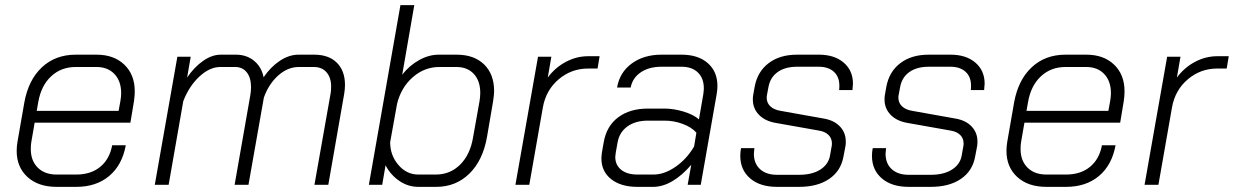

<svg xmlns="http://www.w3.org/2000/svg" viewBox="-20 -720 4807 748"><path d="M45 -132Q45 -149 48 -167L75 -322Q91 -409 143.5 -458Q196 -507 275 -507H356Q424 -507 464.5 -468Q505 -429 505 -364Q505 -346 502 -326L488 -242H115L102 -167Q100 -157 100 -139Q100 -94 127 -67Q154 -40 201 -40H277Q334 -40 370.5 -70Q407 -100 417 -154H470Q456 -77 405.5 -34.5Q355 8 277 8H201Q129 8 87 -30.5Q45 -69 45 -132ZM442 -288 449 -326Q452 -343 452 -357Q452 -404 426 -431.5Q400 -459 356 -459H275Q218 -459 179 -422.5Q140 -386 129 -322L123 -288Z M1324 -389Q1324 -373 1321 -355L1259 0H1205L1268 -356Q1270 -365 1270 -383Q1270 -418 1252 -438.5Q1234 -459 1203 -459H1144Q1101 -459 1064 -426Q1027 -393 1008 -340L948 0H894L955 -348Q958 -365 958 -380Q958 -417 941.5 -438Q925 -459 896 -459H838Q797 -459 757 -422Q717 -385 694 -326L637 0H583L671 -499H723L709 -418Q737 -459 771.5 -483Q806 -507 840 -507H899Q941 -507 970 -483Q999 -459 1007 -419Q1034 -459 1070 -483Q1106 -507 1143 -507H1204Q1261 -507 1292.5 -475.5Q1324 -444 1324 -389Z M1482 -76 1469 0H1417L1540 -700H1594L1547 -429Q1575 -465 1613 -486Q1651 -507 1689 -507H1759Q1827 -507 1866 -469Q1905 -431 1905 -365Q1905 -353 1901 -325L1877 -185Q1861 -95 1808.5 -43.5Q1756 8 1679 8H1610Q1570 8 1536 -15Q1502 -38 1482 -76ZM1678 -40Q1734 -40 1773 -79Q1812 -118 1823 -185L1848 -325Q1851 -343 1851 -358Q1851 -405 1826 -432Q1801 -459 1758 -459H1691Q1634 -459 1588.5 -419.5Q1543 -380 1527 -316L1500 -166Q1500 -115 1532 -77.5Q1564 -40 1610 -40Z M2076 -499H2128L2114 -418Q2143 -457 2184.5 -479Q2226 -501 2271 -501H2316L2308 -453H2271Q2206 -453 2156.5 -411Q2107 -369 2095 -302L2042 0H1988Z M2323 -103Q2323 -110 2325 -126L2332 -166Q2343 -229 2388.5 -263Q2434 -297 2504 -297H2569Q2604 -297 2642.5 -285.5Q2681 -274 2703 -255L2720 -353Q2722 -369 2722 -376Q2722 -415 2699 -437.5Q2676 -460 2635 -460H2557Q2508 -460 2476 -438Q2444 -416 2437 -379H2384Q2394 -438 2441 -472.5Q2488 -507 2557 -507H2635Q2700 -507 2737.5 -474Q2775 -441 2775 -385Q2775 -370 2772 -353L2710 0H2659L2673 -78Q2638 -37 2600 -14.5Q2562 8 2524 8H2463Q2399 8 2361 -22Q2323 -52 2323 -103ZM2526 -40Q2568 -40 2611.5 -70Q2655 -100 2684 -149L2693 -203Q2675 -224 2640.5 -237Q2606 -250 2569 -250H2504Q2456 -250 2424.5 -227.5Q2393 -205 2386 -165L2379 -126Q2377 -114 2377 -109Q2377 -77 2400 -58.5Q2423 -40 2463 -40Z M2864 -113Q2864 -128 2867 -143H2919Q2917 -127 2917 -121Q2917 -83 2941 -61Q2965 -39 3007 -39H3093Q3143 -39 3174.5 -58.5Q3206 -78 3213 -111L3220 -150Q3221 -154 3221 -161Q3221 -181 3208 -194Q3195 -207 3172 -211L3003 -241Q2961 -248 2937 -272.5Q2913 -297 2913 -332Q2913 -342 2914 -348L2920 -382Q2931 -441 2974.5 -474Q3018 -507 3085 -507H3170Q3231 -507 3267 -476Q3303 -445 3303 -394Q3303 -387 3301 -369H3249Q3250 -375 3250 -386Q3250 -421 3228.5 -440.5Q3207 -460 3170 -460H3085Q3039 -460 3010 -439.5Q2981 -419 2974 -382L2968 -350Q2967 -346 2967 -339Q2967 -319 2981.5 -305.5Q2996 -292 3022 -288L3190 -258Q3230 -251 3252.5 -227Q3275 -203 3275 -169Q3275 -158 3274 -152L3266 -110Q3256 -54 3210.5 -23Q3165 8 3093 8H3007Q2941 8 2902.5 -25Q2864 -58 2864 -113Z M3377 -113Q3377 -128 3380 -143H3432Q3430 -127 3430 -121Q3430 -83 3454 -61Q3478 -39 3520 -39H3606Q3656 -39 3687.5 -58.5Q3719 -78 3726 -111L3733 -150Q3734 -154 3734 -161Q3734 -181 3721 -194Q3708 -207 3685 -211L3516 -241Q3474 -248 3450 -272.5Q3426 -297 3426 -332Q3426 -342 3427 -348L3433 -382Q3444 -441 3487.5 -474Q3531 -507 3598 -507H3683Q3744 -507 3780 -476Q3816 -445 3816 -394Q3816 -387 3814 -369H3762Q3763 -375 3763 -386Q3763 -421 3741.5 -440.5Q3720 -460 3683 -460H3598Q3552 -460 3523 -439.5Q3494 -419 3487 -382L3481 -350Q3480 -346 3480 -339Q3480 -319 3494.5 -305.5Q3509 -292 3535 -288L3703 -258Q3743 -251 3765.5 -227Q3788 -203 3788 -169Q3788 -158 3787 -152L3779 -110Q3769 -54 3723.5 -23Q3678 8 3606 8H3520Q3454 8 3415.5 -25Q3377 -58 3377 -113Z M3901 -132Q3901 -149 3904 -167L3931 -322Q3947 -409 3999.5 -458Q4052 -507 4131 -507H4212Q4280 -507 4320.5 -468Q4361 -429 4361 -364Q4361 -346 4358 -326L4344 -242H3971L3958 -167Q3956 -157 3956 -139Q3956 -94 3983 -67Q4010 -40 4057 -40H4133Q4190 -40 4226.5 -70Q4263 -100 4273 -154H4326Q4312 -77 4261.5 -34.5Q4211 8 4133 8H4057Q3985 8 3943 -30.5Q3901 -69 3901 -132ZM4298 -288 4305 -326Q4308 -343 4308 -357Q4308 -404 4282 -431.5Q4256 -459 4212 -459H4131Q4074 -459 4035 -422.5Q3996 -386 3985 -322L3979 -288Z M4527 -499H4579L4565 -418Q4594 -457 4635.5 -479Q4677 -501 4722 -501H4767L4759 -453H4722Q4657 -453 4607.5 -411Q4558 -369 4546 -302L4493 0H4439Z"/></svg>

Font: Bai Jamjuree Light
Style: Italic
Weight: 300
Italic angle: -10°
Version: Version 1.000; ttfautohint (v1.6)